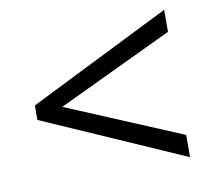

<svg xmlns="http://www.w3.org/2000/svg" viewBox="-61 -675 694 626"><g transform="rotate(-10 286.0 -362.0)"><path d="M138.2 -352.1 520 -191.9V-118.2L50.8 -324.2V-372.1L520 -606V-533.2Z"/></g></svg>

Font: OpenSansEmoji
Style: Regular
Weight: 400
Foundry: MorbZ
Version: Version 1.000;PS 001.000;hotconv 1.0.70;makeotf.lib2.5.58329